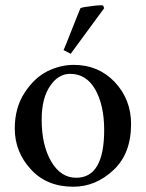

<svg xmlns="http://www.w3.org/2000/svg" viewBox="-20 -696 553 728"><path d="M248 -492 221 -506Q229 -524 243 -560Q257 -595 270 -628L285 -665Q293 -669 328 -673Q350 -676 362 -676Q368 -676 371 -675L375 -665ZM260 -450Q353 -450 415 -385Q477 -319 477 -226Q477 -113 410 -51Q343 12 258 12Q157 12 97 -54Q36 -120 36 -209Q36 -287 73 -344Q110 -401 160 -426Q209 -450 260 -450ZM246 -416Q201 -416 170 -370Q138 -324 138 -242Q138 -146 174 -84Q210 -22 269 -22Q375 -22 375 -203Q375 -297 341 -357Q307 -416 246 -416Z"/></svg>

Font: Pochaevsk
Style: Regular
Weight: 400
Version: Version 1.210; ttfautohint (v1.8.4.7-5d5b)